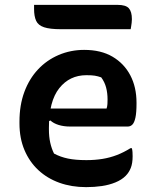

<svg xmlns="http://www.w3.org/2000/svg" viewBox="-20 -755 640 789"><path d="M326 -550Q395 -550 442.5 -522Q490 -494 515.5 -445.5Q541 -397 541 -333V-329Q541 -292 536.5 -271.5Q532 -251 524 -243Q516 -235 505 -235H268Q242 -235 221 -241.5Q200 -248 187 -260L167 -250L170 -309H418Q421 -318 421.5 -328Q422 -338 422 -346Q422 -373 416 -395.5Q410 -418 396 -437Q382 -442 369.5 -444Q357 -446 335 -446Q266 -446 223.5 -392.5Q181 -339 181 -230V-223Q181 -193 186.5 -168.5Q192 -144 202 -124Q228 -110 259 -103.5Q290 -97 335 -97Q370 -97 401 -102Q432 -107 460.5 -118Q489 -129 516 -146H522Q524 -138 524.5 -130Q525 -122 525 -113Q525 -84 517.5 -65Q510 -46 496 -32Q480 -16 454.5 -5.5Q429 5 398.5 9.5Q368 14 334 14Q274 14 224 -4Q174 -22 137.5 -56Q101 -90 80.5 -138.5Q60 -187 60 -248V-255Q60 -323 80 -377Q100 -431 136 -469.5Q172 -508 221 -529Q270 -550 326 -550ZM120 -735H463Q497 -735 509.5 -721Q522 -707 522 -676Q522 -668 521 -661Q520 -654 519 -647Q518 -640 517 -635H230Q185 -635 161 -643Q137 -651 128.5 -669.5Q120 -688 120 -718Q120 -721 120 -724.5Q120 -728 120 -730Q120 -732 120 -735Z"/></svg>

Font: Recursive Casual SemiBold
Style: Regular
Weight: 600
Version: Version 1.047